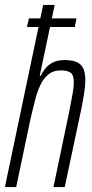

<svg xmlns="http://www.w3.org/2000/svg" viewBox="-22 -763 376 783"><path d="M88 -653 96 -688H290L283 -653ZM-2 0 154 -743H201L140 -454H144Q151 -469 162.5 -483.5Q174 -498 193 -508Q212 -518 241 -518Q272 -518 290.5 -510Q309 -502 317.5 -484Q326 -466 326 -436Q326 -416 321.5 -386Q317 -356 311 -325L242 0H196L261 -311Q269 -352 274 -380Q279 -408 279 -427Q279 -457 266 -466.5Q253 -476 225 -476Q196 -476 176 -460Q156 -444 143 -417Q130 -390 121 -355Q112 -320 103 -281L44 0Z"/></svg>

Font: Saira UltraCondensed Light
Style: Italic
Weight: 300
Width: 1
Italic angle: -12°
Designer: Hector Gatti with collaboration of the Omnibus-Type team
Foundry: Omnibus-Type
Version: Version 1.101